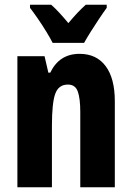

<svg xmlns="http://www.w3.org/2000/svg" viewBox="-20 -786 554 806"><path d="M314 -560Q385 -560 423.5 -508.5Q462 -457 462 -361V0H317V-316Q317 -373 306.5 -402Q296 -431 265 -431Q226 -431 212 -392.5Q198 -354 198 -258V0H53V-550H167L183 -481H191Q229 -560 314 -560ZM201 -606Q192 -624 175 -652Q158 -680 139 -707.5Q120 -735 106 -753V-766H195Q211 -752 229 -732.5Q247 -713 267 -689Q288 -714 305.5 -732.5Q323 -751 340 -766H428V-753Q414 -734 396 -707Q378 -680 361 -653Q344 -626 333 -606Z"/></svg>

Font: Noto Sans Hebrew ExtraCondensed ExtraBold
Style: Regular
Weight: 800
Width: 2
Designer: Monotype Design Team
Foundry: Monotype Imaging Inc.
Version: Version 2.004; ttfautohint (v1.8.4.7-5d5b)